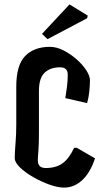

<svg xmlns="http://www.w3.org/2000/svg" viewBox="-20 -861 458 873"><path d="M271 -8Q243 -8 205 -21.5Q167 -35 130.5 -56Q94 -77 70.5 -100Q47 -123 47 -142Q47 -168 50.5 -208.5Q54 -249 54 -294V-467Q54 -565 94.5 -606.5Q135 -648 207 -648Q237 -648 268.5 -632Q300 -616 327.5 -592Q355 -568 372 -542Q389 -516 389 -496Q389 -473 386 -444.5Q383 -416 376 -392L277 -415Q281 -439 284.5 -466Q288 -493 288 -522Q288 -555 253 -555Q209 -555 183 -530.5Q157 -506 157 -447V-254Q157 -204 154.5 -174Q152 -144 152 -132Q152 -97 188 -97Q235 -97 265 -119Q295 -141 317 -189H329L412 -141Q391 -77 354.5 -42.5Q318 -8 271 -8ZM376 -778 196 -683 171 -707 296 -841 379 -790Z"/></svg>

Font: Jaini Purva
Style: Regular
Weight: 400
Designer: Maithili Shingre, Girish Dalvi (Devanagari), Taresh Vohra (Latin)
Foundry: Ek Type
Version: Version 2.000; ttfautohint (v1.8.4.7-5d5b)